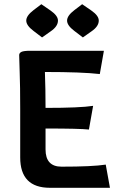

<svg xmlns="http://www.w3.org/2000/svg" viewBox="-20 -894 556 914"><path d="M196.8 -182.6Q196.8 -100.6 272.9 -100.6Q419.9 -100.6 483.4 -110.4L503.4 0H217.8Q76.2 0 76.2 -144.5V-375.5Q76.2 -486.8 73.7 -549.1Q71.3 -611.3 71.3 -631.8Q71.3 -641.6 82 -647Q92.8 -652.3 124.5 -652.3H474.6L455.1 -541.5Q370.6 -551.3 193.8 -551.3Q196.8 -470.7 196.8 -380.4Q360.4 -380.4 423.3 -390.1L403.3 -277.3Q360.4 -282.2 196.8 -282.2ZM374.5 -715.8 333.5 -747.1Q299.3 -772.9 299.3 -795.9Q299.3 -819.3 334 -845.7L371.1 -874L415 -843.8Q450.2 -819.3 450.2 -795.9Q450.2 -768.6 416 -745.1ZM180.2 -715.8 139.2 -747.1Q105 -772.9 105 -795.9Q105 -819.3 139.6 -845.7L176.8 -874L220.7 -843.8Q255.9 -819.3 255.9 -795.9Q255.9 -768.6 221.7 -745.1Z"/></svg>

Font: ALMAS
Style: Bold
Weight: 700
Designer: ALMAS Font/ by Husham Jawad Kadhim, derived from the Bainsely font by/ Paul James MIller
Foundry: High-Logic / Made with FontCreator
Version: Version 1.411;September 19, 2021;FontCreator 14.0.0.2814 32-